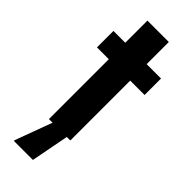

<svg xmlns="http://www.w3.org/2000/svg" viewBox="-276 -688 907 907"><g transform="rotate(45 177.5 -234.0)"><path d="M97 0V-400H18V-510H97V-658H240V-510H336V-400H240V0ZM53 190V185L126 -13H218V-8L180 190Z"/></g></svg>

Font: Saira SemiCondensed
Style: Bold
Weight: 700
Width: 4
Designer: Hector Gatti with collaboration of the Omnibus-Type team
Foundry: Omnibus-Type
Version: Version 1.101